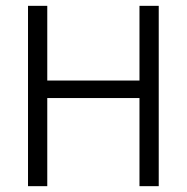

<svg xmlns="http://www.w3.org/2000/svg" viewBox="-20 -638 640 658"><path d="M458 0V-618H524V0ZM76 0V-618H142V0ZM105 -302V-362H495V-302Z"/></svg>

Font: Victor Mono Light
Style: Regular
Weight: 300
Monospace: yes
Designer: Rune Bjørnerås
Version: Version 1.561;gftools[0.9.30]